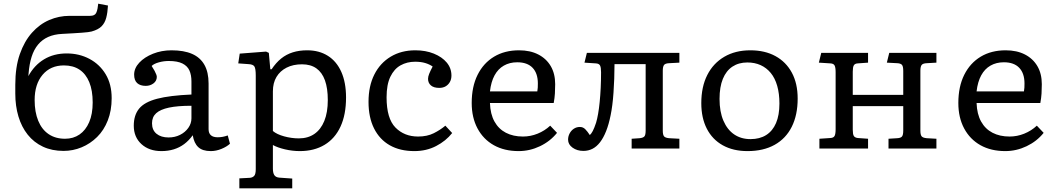

<svg xmlns="http://www.w3.org/2000/svg" viewBox="-20 -806 5734 1042"><path d="M325 13Q262 13 213 -10Q164 -33 130.5 -75Q97 -117 80 -174Q63 -231 63 -298V-346Q63 -442 87.5 -512Q112 -582 153.5 -628.5Q195 -675 247.5 -697.5Q300 -720 357 -720Q364 -720 374 -720Q384 -720 405.5 -720Q427 -720 468 -720Q482 -720 490 -724Q498 -728 502 -736Q507 -746 509.5 -760.5Q512 -775 513 -786L566 -776Q564 -738 556.5 -709.5Q549 -681 531 -663Q513 -645 477 -635Q470 -633 457 -631.5Q444 -630 425 -628.5Q406 -627 379.5 -625.5Q353 -624 317 -622Q274 -620 241.5 -605.5Q209 -591 186.5 -564Q164 -537 151.5 -497.5Q139 -458 135 -406L134 -393Q166 -452 219 -484Q272 -516 342 -516Q410 -516 465.5 -486.5Q521 -457 553.5 -403Q586 -349 586 -273Q586 -206 565 -152.5Q544 -99 507 -62.5Q470 -26 423 -6.5Q376 13 325 13ZM333 -53Q378 -53 411.5 -76Q445 -99 464 -143Q483 -187 483 -250Q483 -315 464.5 -360Q446 -405 411.5 -428Q377 -451 327 -451Q254 -451 211 -400Q168 -349 168 -263Q168 -198 187.5 -150.5Q207 -103 244 -78Q281 -53 333 -53Z M856 14Q789 14 747.5 -24Q706 -62 706 -124Q706 -181 735 -216.5Q764 -252 832.5 -270Q901 -288 1019 -293V-364Q1019 -399 1008 -423.5Q997 -448 970 -461.5Q943 -475 896 -475Q868 -475 841.5 -467.5Q815 -460 803 -448Q813 -433 819 -421.5Q825 -410 828 -402Q831 -394 831 -389Q831 -367 813 -353.5Q795 -340 771 -340Q741 -340 724.5 -355Q708 -370 708 -401Q708 -436 736 -466Q764 -496 810.5 -514.5Q857 -533 911 -533Q978 -533 1022.5 -513.5Q1067 -494 1089.5 -454Q1112 -414 1112 -353V-105Q1112 -83 1124.5 -72Q1137 -61 1161 -61Q1176 -61 1189 -63.5Q1202 -66 1216 -71L1228 -26Q1211 -10 1182 2Q1153 14 1124 14Q1079 14 1056 -7.5Q1033 -29 1026 -72Q1005 -43 979.5 -24Q954 -5 923 4.5Q892 14 856 14ZM895 -60Q929 -60 957 -74Q985 -88 1002 -112Q1019 -136 1019 -164V-232Q944 -232 897 -222Q850 -212 827.5 -191.5Q805 -171 805 -137Q805 -100 829.5 -80Q854 -60 895 -60Z M1279 216V162L1336 159Q1350 158 1359 149Q1368 140 1368 112V-396Q1368 -434 1360.5 -445.5Q1353 -457 1328 -458L1273 -462L1281 -515L1424 -526L1439 -519L1447 -430H1454Q1478 -466 1506 -488.5Q1534 -511 1569 -522Q1604 -533 1647 -533Q1712 -533 1759.5 -503Q1807 -473 1832.5 -415.5Q1858 -358 1858 -277Q1858 -184 1828 -119Q1798 -54 1741.5 -20Q1685 14 1607 14Q1567 14 1526.5 4.5Q1486 -5 1461 -19V109Q1461 132 1468.5 144Q1476 156 1495 158L1566 163V216ZM1602 -55Q1651 -55 1686 -79Q1721 -103 1740 -149.5Q1759 -196 1759 -263Q1759 -327 1743.5 -370Q1728 -413 1697 -435Q1666 -457 1619 -457Q1571 -457 1535.5 -439Q1500 -421 1480.5 -388.5Q1461 -356 1461 -310V-95Q1482 -77 1522 -66Q1562 -55 1602 -55Z M2229 14Q2151 14 2095.5 -17.5Q2040 -49 2010 -109Q1980 -169 1980 -253Q1980 -339 2011.5 -401.5Q2043 -464 2100.5 -498.5Q2158 -533 2234 -533Q2290 -533 2334.5 -515Q2379 -497 2404.5 -466.5Q2430 -436 2430 -396Q2430 -376 2421.5 -361Q2413 -346 2398.5 -337.5Q2384 -329 2364 -329Q2334 -329 2318.5 -342.5Q2303 -356 2303 -378Q2303 -390 2309 -405Q2315 -420 2328 -445Q2311 -457 2287.5 -464Q2264 -471 2233 -471Q2189 -471 2154 -451.5Q2119 -432 2098.5 -389.5Q2078 -347 2078 -278Q2078 -163 2126 -114Q2174 -65 2249 -65Q2298 -65 2334 -83Q2370 -101 2397 -124L2434 -84Q2400 -41 2347 -13.5Q2294 14 2229 14Z M2795 14Q2717 14 2660 -18Q2603 -50 2571.5 -109Q2540 -168 2540 -247Q2540 -336 2572 -400Q2604 -464 2661.5 -498.5Q2719 -533 2797 -533Q2857 -533 2901 -510.5Q2945 -488 2969 -447Q2993 -406 2993 -349Q2993 -323 2991.5 -298.5Q2990 -274 2985 -247H2639Q2641 -187 2663.5 -146.5Q2686 -106 2725.5 -85.5Q2765 -65 2818 -65Q2859 -65 2897.5 -80.5Q2936 -96 2966 -124L3003 -85Q2966 -39 2910.5 -12.5Q2855 14 2795 14ZM2639 -310H2896Q2898 -320 2898.5 -330.5Q2899 -341 2899 -353Q2899 -408 2870.5 -438Q2842 -468 2787 -468Q2746 -468 2714.5 -450Q2683 -432 2664 -397Q2645 -362 2639 -310Z M3146 13Q3112 13 3087.5 -4.5Q3063 -22 3063 -48Q3063 -66 3071.5 -82Q3080 -98 3094.5 -107.5Q3109 -117 3127 -117Q3144 -117 3156 -105Q3168 -93 3181 -73Q3189 -80 3197 -95Q3205 -110 3215 -140Q3221 -160 3226 -188.5Q3231 -217 3234.5 -252.5Q3238 -288 3240 -328.5Q3242 -369 3242 -414Q3242 -440 3236.5 -450.5Q3231 -461 3214 -462L3152 -466L3165 -519H3667V-466L3611 -463Q3590 -462 3583.5 -453Q3577 -444 3577 -422V-97Q3577 -75 3583.5 -66.5Q3590 -58 3611 -56L3667 -53V0H3408V-53L3452 -56Q3470 -58 3477 -65.5Q3484 -73 3484 -98V-458H3315Q3315 -418 3313.5 -378.5Q3312 -339 3309.5 -303Q3307 -267 3303 -236Q3299 -205 3294 -181Q3284 -131 3269.5 -94.5Q3255 -58 3236.5 -34Q3218 -10 3195.5 1.5Q3173 13 3146 13Z M4037 14Q3959 14 3902.5 -17.5Q3846 -49 3816 -107.5Q3786 -166 3786 -246Q3786 -335 3818.5 -399Q3851 -463 3911 -498Q3971 -533 4052 -533Q4131 -533 4188.5 -501.5Q4246 -470 4277.5 -411.5Q4309 -353 4309 -271Q4309 -182 4277 -118Q4245 -54 4184 -20Q4123 14 4037 14ZM4053 -51Q4103 -51 4138 -73Q4173 -95 4191.5 -138Q4210 -181 4210 -244Q4210 -298 4198 -340Q4186 -382 4163 -410Q4140 -438 4108 -452.5Q4076 -467 4036 -467Q3989 -467 3955 -444.5Q3921 -422 3903 -378Q3885 -334 3885 -269Q3885 -200 3906 -151Q3927 -102 3964.5 -76.5Q4002 -51 4053 -51Z M4427 0V-53L4487 -57Q4504 -58 4509.5 -68.5Q4515 -79 4515 -105V-414Q4515 -440 4509.5 -450.5Q4504 -461 4487 -462L4424 -466L4437 -519H4691V-466L4635 -462Q4619 -461 4613.5 -451Q4608 -441 4608 -417V-291H4882V-421Q4882 -446 4875 -454Q4868 -462 4850 -463L4793 -466L4806 -519H5062V-466L5009 -463Q4988 -462 4981.5 -453Q4975 -444 4975 -422V-97Q4975 -75 4981.5 -66.5Q4988 -58 5009 -56L5062 -53V0H4802V-53L4850 -56Q4868 -57 4875 -65Q4882 -73 4882 -98V-230H4608V-102Q4608 -78 4613.5 -68.5Q4619 -59 4635 -57L4691 -53V0Z M5436 14Q5358 14 5301 -18Q5244 -50 5212.5 -109Q5181 -168 5181 -247Q5181 -336 5213 -400Q5245 -464 5302.5 -498.5Q5360 -533 5438 -533Q5498 -533 5542 -510.5Q5586 -488 5610 -447Q5634 -406 5634 -349Q5634 -323 5632.5 -298.5Q5631 -274 5626 -247H5280Q5282 -187 5304.5 -146.5Q5327 -106 5366.5 -85.5Q5406 -65 5459 -65Q5500 -65 5538.5 -80.5Q5577 -96 5607 -124L5644 -85Q5607 -39 5551.5 -12.5Q5496 14 5436 14ZM5280 -310H5537Q5539 -320 5539.5 -330.5Q5540 -341 5540 -353Q5540 -408 5511.5 -438Q5483 -468 5428 -468Q5387 -468 5355.5 -450Q5324 -432 5305 -397Q5286 -362 5280 -310Z"/></svg>

Font: Literata Variable Black
Style: Regular
Weight: 900
Designer: Latin by Veronika Burian and Jose Scaglione. Greek by Irene Vlachou. Cyrillic by Vera Evstafieva.
Foundry: TypeTogether
Version: Version 3.021